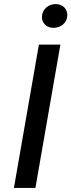

<svg xmlns="http://www.w3.org/2000/svg" viewBox="-20 -918 349 938"><path d="M48 0H153L275 -700H170ZM239 -782C276 -781 307 -805 309 -842C310 -873 288 -897 254 -898C218 -899 187 -874 185 -838C183 -807 206 -783 239 -782Z"/></svg>

Font: Fixel Display Medium
Style: Italic
Weight: 500
Italic angle: -10°
Designer: AlfaBravo + MacPaw
Foundry: Kyrylo Tkachov, Marchela Mozhyna, Serhii Makarenko, Maria Weinstein, Zakhar Kryvoshyya
Version: Version 1.210;Glyphs 3.2 (3217)